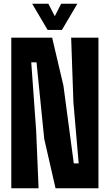

<svg xmlns="http://www.w3.org/2000/svg" viewBox="-20 -1000 583 1020"><path d="M40 0V-800H257L317 -545L372 -132H398L370 -457L358 -800H503V0H275L215 -262L174 -669H146L172 -307L185 0ZM233 -841 151 -980H237L271 -914L305 -980H391L309 -841Z"/></svg>

Font: Big Shoulders Display Thin Black
Style: Regular
Weight: 900
Version: Version 2.002